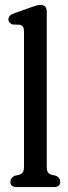

<svg xmlns="http://www.w3.org/2000/svg" viewBox="-20 -756 274 776"><path d="M169 -708.5V-84.5Q169 -67.5 173.2 -60.2Q177.5 -53 189 -49.5L206.5 -45.5Q223.5 -37 223.5 -21.5Q223.5 0 198.5 0H47Q22 0 22 -21.5Q22 -37 39 -45.5L57 -49.5Q68 -53 72.5 -60.2Q77 -67.5 77 -84.5V-627Q77 -641.5 73 -647.5Q69 -653.5 59 -656L31.5 -657Q14 -663 14 -677.5Q14 -686 19.2 -691.8Q24.5 -697.5 38 -702.5L102.5 -725.5Q119 -731.5 127.8 -733.8Q136.5 -736 144 -736Q169 -736 169 -708.5Z"/></svg>

Font: Fraunces 144pt SuperSoft
Style: Regular
Weight: 400
Version: Version 1.000;[b76b70a41]